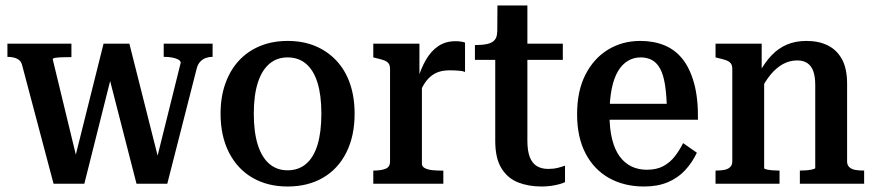

<svg xmlns="http://www.w3.org/2000/svg" viewBox="-20 -669 3185 699"><path d="M388 -402 373 -405 477 0H589L696 -419Q700 -435 709 -444.5Q718 -454 729.5 -458Q741 -462 752 -462H754V-510H576V-462H577Q594 -462 607 -459.5Q620 -457 628.5 -452.5Q637 -448 638 -441L543 -59L562 -70L451 -510H357L244 -58L265 -69L172 -453Q172 -457 181.5 -458.5Q191 -460 206 -460.5Q221 -461 238 -461H240V-510H7V-462H8Q21 -462 32 -459Q43 -456 50.5 -449.5Q58 -443 61 -430L175 0H287Z M1271 -255Q1271 -174 1241 -114Q1211 -54 1156 -22Q1101 10 1027 10Q954 10 899 -22Q844 -54 813.5 -114Q783 -174 783 -255Q783 -316 800.5 -365Q818 -414 850 -448.5Q882 -483 927 -501.5Q972 -520 1027 -520Q1083 -520 1127.5 -501.5Q1172 -483 1204.5 -448.5Q1237 -414 1254 -365Q1271 -316 1271 -255ZM904 -255Q904 -188 918.5 -142Q933 -96 960.5 -72.5Q988 -49 1027 -49Q1067 -49 1094.5 -72.5Q1122 -96 1136 -142Q1150 -188 1150 -255Q1150 -322 1136 -367.5Q1122 -413 1094.5 -436.5Q1067 -460 1027 -460Q988 -460 960.5 -436.5Q933 -413 918.5 -367.5Q904 -322 904 -255Z M1673 -514V-407Q1666 -410 1657 -411Q1648 -412 1638 -412.5Q1628 -413 1618 -413Q1595 -413 1578 -407.5Q1561 -402 1547 -390Q1533 -378 1522 -359.5Q1511 -341 1500 -315V-377Q1512 -419 1530.5 -451Q1549 -483 1575.5 -501Q1602 -519 1638 -519Q1650 -519 1659 -517.5Q1668 -516 1673 -514ZM1339 0V-48H1340Q1367 -48 1383.5 -54.5Q1400 -61 1400 -81V-418Q1400 -432 1394 -439Q1388 -446 1376.5 -450Q1365 -454 1347 -458L1339 -460V-510H1507V-372L1516 -377V-73Q1516 -62 1527.5 -56.5Q1539 -51 1554.5 -49.5Q1570 -48 1582 -48H1594V0Z M1709 -451V-505H1712Q1737 -505 1754.5 -509Q1772 -513 1781 -523.5Q1790 -534 1790 -554L1862 -510H2029V-451ZM1900 -157Q1900 -119 1909 -96.5Q1918 -74 1935 -64Q1952 -54 1976 -54Q1995 -54 2011 -58Q2027 -62 2037 -66V-6Q2029 -2 2016.5 1.5Q2004 5 1987.5 7.5Q1971 10 1952 10Q1904 10 1866 -5Q1828 -20 1805.5 -56.5Q1783 -93 1783 -156V-494L1790 -501L1791 -649H1900Z M2199 -252Q2199 -200 2208.5 -162Q2218 -124 2236 -99.5Q2254 -75 2279 -63Q2304 -51 2335 -51Q2370 -51 2394.5 -64Q2419 -77 2436.5 -99.5Q2454 -122 2467 -148L2517 -113Q2500 -77 2474 -49Q2448 -21 2411 -5.5Q2374 10 2325 10Q2253 10 2198 -20.5Q2143 -51 2112 -110Q2081 -169 2081 -253Q2081 -338 2111.5 -397.5Q2142 -457 2194 -488.5Q2246 -520 2311 -520Q2360 -520 2399 -504Q2438 -488 2465 -454Q2492 -420 2507 -365.5Q2522 -311 2521 -233H2179V-291H2431L2408 -267Q2407 -323 2401 -360.5Q2395 -398 2383 -419.5Q2371 -441 2353.5 -450.5Q2336 -460 2312 -460Q2287 -460 2266 -447.5Q2245 -435 2230 -410Q2215 -385 2207 -345.5Q2199 -306 2199 -252Z M2585 0V-48H2586Q2604 -48 2617 -50.5Q2630 -53 2638 -60.5Q2646 -68 2646 -81V-418Q2646 -432 2640 -439Q2634 -446 2622.5 -450Q2611 -454 2593 -458L2585 -460V-510H2753V-403L2762 -394V-57Q2762 -54 2771 -52Q2780 -50 2792.5 -49Q2805 -48 2815 -48H2818V0ZM3126 0H2892V-48H2893Q2904 -48 2916.5 -49Q2929 -50 2938.5 -52.5Q2948 -55 2948 -57V-359Q2948 -390 2941 -409.5Q2934 -429 2919.5 -439Q2905 -449 2882 -449Q2855 -449 2831 -436Q2807 -423 2786 -398Q2765 -373 2746 -334L2744 -404Q2764 -441 2788.5 -467Q2813 -493 2844.5 -506.5Q2876 -520 2916 -520Q2961 -520 2994 -503.5Q3027 -487 3045.5 -453Q3064 -419 3064 -364V-81Q3064 -68 3072 -60.5Q3080 -53 3093.5 -50.5Q3107 -48 3124 -48H3126Z"/></svg>

Font: Roboto Serif 28pt Condensed Medium
Style: Regular
Weight: 500
Width: 3
Designer: Greg Gazdowicz
Foundry: Commercial Type
Version: Version 1.008